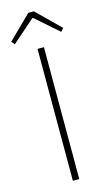

<svg xmlns="http://www.w3.org/2000/svg" viewBox="-143 -884 518 928"><g transform="rotate(-15 116.0 -420.0)"><path d="M0 -710 114 -810H118L232 -710L246 -726L130 -840H102L-14 -726L0 -710ZM100 0H132V-660H100V0Z"/></g></svg>

Font: Assistant ExtraLight
Style: Regular
Weight: 275
Designer: Hebrew By Ben Nathan, Latin by Paul Hunt
Version: Version 2.001;PS 002.001;hotconv 1.0.88;makeotf.lib2.5.64775